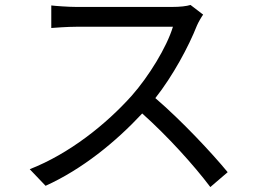

<svg xmlns="http://www.w3.org/2000/svg" viewBox="-20 -728 1040 775"><path d="M800 -669 749 -708C733 -703 707 -700 674 -700C637 -700 328 -700 288 -700C258 -700 201 -704 187 -706V-615C198 -616 253 -620 288 -620C323 -620 642 -620 678 -620C653 -537 580 -419 512 -342C409 -227 261 -108 100 -45L164 22C312 -45 447 -155 554 -270C656 -179 762 -62 829 27L899 -33C834 -112 712 -242 607 -332C678 -422 741 -539 775 -625C781 -639 794 -661 800 -669Z"/></svg>

Font: Noto Sans CJK JP
Style: Regular
Weight: 400
Designer: Ryoko NISHIZUKA 西塚涼子 (kana, bopomofo & ideographs); Paul D. Hunt (Latin, Greek & Cyrillic); Sandoll Communications 산돌커뮤니
Foundry: Adobe
Version: Version 2.004;hotconv 1.0.118;makeotfexe 2.5.65603